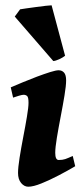

<svg xmlns="http://www.w3.org/2000/svg" viewBox="-20 -685 312 723"><path d="M263.2 -59.1Q235.4 -42.5 201.2 -24.7Q167 -6.8 136.2 5.6Q105.5 18.1 86.4 18.1Q71.3 18.1 59.6 4.2Q47.9 -9.8 47.9 -33.7Q47.9 -53.7 53.7 -90.8Q59.6 -127.9 67.6 -169.4Q75.7 -210.9 81.5 -246.1Q87.4 -281.2 87.4 -297.9Q87.4 -318.4 82.3 -323.2Q77.1 -328.1 68.8 -328.1Q63.5 -328.1 51.3 -324.5Q39.1 -320.8 29.3 -317.4L20.5 -356Q39.6 -364.3 65.9 -375.2Q92.3 -386.2 119.6 -396.5Q147 -406.7 168.9 -413.6Q190.9 -420.4 200.7 -420.4Q213.4 -420.4 221.2 -411.6Q229 -402.8 229 -382.3Q229 -362.8 222.9 -325.7Q216.8 -288.6 208.5 -245.8Q200.2 -203.1 194.1 -166Q188 -128.9 188 -109.4Q188 -82.5 201.2 -82.5Q215.3 -82.5 225.6 -85.9Q235.8 -89.4 253.9 -97.7ZM225.1 -475.1Q216.8 -468.3 202.9 -461.9Q189 -455.6 180.7 -455.1L35.6 -622.6L55.7 -649.9Q61 -650.9 77.9 -653.3Q94.7 -655.8 115 -658.4Q135.3 -661.1 151.9 -663.1Q168.5 -665 174.3 -665Z"/></svg>

Font: Dai Banna SIL
Style: Bold Italic
Weight: 700
Italic angle: -11°
Designer: Victor Gaultney
Foundry: SIL International
Version: Version 4.000